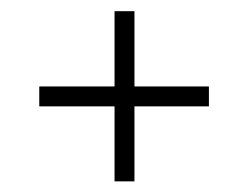

<svg xmlns="http://www.w3.org/2000/svg" viewBox="-20 -458 454 352"><path d="M190 -125.5V-437.5H226.5V-125.5ZM52 -263V-299.5H363V-263Z"/></svg>

Font: Imbue Thin 10pt SemiBold
Style: Regular
Weight: 600
Version: Version 1.102